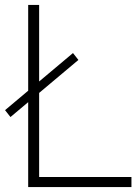

<svg xmlns="http://www.w3.org/2000/svg" viewBox="-22 -760 560 780"><path d="M137 -41H512V0H92.5V-345L20.5 -284.5L-1.5 -312.5L92.5 -391.5V-740H137V-429L274.5 -544.5L296.5 -516.5L137 -382.5Z"/></svg>

Font: Encode Sans ExtraLight
Style: Regular
Weight: 275
Designer: Multiple Designers
Foundry: Impallari Type
Version: Version 2.000